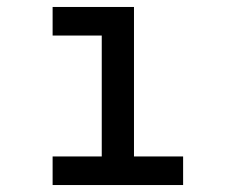

<svg xmlns="http://www.w3.org/2000/svg" viewBox="-20 -531 656 551"><path d="M272 -10V-511H364.5V-10ZM131 0V-82H505.5V0ZM131 -429V-511H327V-429Z"/></svg>

Font: Overpass Mono Medium
Style: Regular
Weight: 500
Monospace: yes
Designer: Delve Withrington, Dave Bailey
Foundry: Delve Fonts LLC
Version: Version 4.000